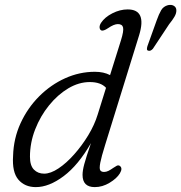

<svg xmlns="http://www.w3.org/2000/svg" viewBox="-20 -756 741 785"><path d="M549 -612.5 410 -164Q394.5 -114.5 390 -90.8Q385.5 -67 389.8 -60Q394 -53 405.5 -53Q414.5 -53 423.5 -57.5Q432.5 -62 443 -69.5Q451 -75 457.2 -78.2Q463.5 -81.5 469.5 -78Q483 -68.5 470 -47Q457.5 -26.5 428.2 -8.8Q399 9 367.5 9Q317.5 9 317.5 -41Q317.5 -58.5 324.5 -84.8Q331.5 -111 352 -171Q300 -80.5 240.2 -35.8Q180.5 9 126.5 9Q81.5 9 55.2 -21.5Q29 -52 33.5 -119Q35.5 -190 64.2 -252.5Q93 -315 140.2 -362.2Q187.5 -409.5 246.2 -436Q305 -462.5 368 -462.5Q404 -462.5 430 -449L474.5 -591Q486.5 -629.5 483.2 -643.5Q480 -657.5 462 -657.5Q446 -657.5 422 -641Q402 -627.5 393.5 -632Q388 -635 387.2 -643.5Q386.5 -652 393 -662.5Q408 -685.5 439.2 -701.5Q470.5 -717.5 502 -717.5Q581 -717.5 549 -612.5ZM102.5 -115Q102.5 -79 118.8 -62.5Q135 -46 160.5 -46Q187 -46 219.2 -67.5Q251.5 -89 283.2 -124.8Q315 -160.5 340.8 -203Q366.5 -245.5 379.5 -288L413.5 -397Q392 -420.5 347 -420.5Q302.5 -420.5 259.2 -394.8Q216 -369 180.5 -325.2Q145 -281.5 123.8 -227Q102.5 -172.5 102.5 -115ZM620.5 -672.5Q629.5 -698 638.8 -714Q648 -730 667 -735Q682 -738 691.5 -731.8Q701 -725.5 701 -714Q701.5 -701.5 693.2 -687.5Q685 -673.5 671.5 -657L605 -556.5Q595 -545.5 585.5 -549Q580.5 -550.5 580.8 -556.2Q581 -562 583 -568Z"/></svg>

Font: Fraunces 9pt S100 Light
Style: Italic
Weight: 300
Italic angle: -16°
Version: Version 1.000; ttfautohint (v1.8.3)